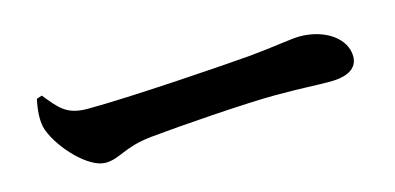

<svg xmlns="http://www.w3.org/2000/svg" viewBox="-36 -630 1072 521"><g transform="rotate(-15 500.0 -369.5)"><path d="M212 -259C254 -259 271 -287 351 -295C429 -303 623 -317 705 -317C781 -317 816 -314 858 -314C904 -314 936 -329 936 -364C936 -415 880 -454 809 -454C785 -454 731 -444 664 -438C596 -432 319 -413 203 -413C144 -413 126 -438 92 -480L77 -475C71 -448 67 -413 76 -388C97 -331 166 -259 212 -259Z"/></g></svg>

Font: GenKiMin2 TW H
Style: Regular
Weight: 900
Version: Version 2.100;PS 2.1;hotconv 16.6.51;makeotf.lib2.5.65220 DE